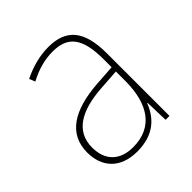

<svg xmlns="http://www.w3.org/2000/svg" viewBox="-155 -647 767 767"><g transform="rotate(-45 229.0 -263.5)"><path d="M232 -537C182 -537 133 -523 88 -501L98 -476C147 -502 190 -512 232 -512C316 -512 354 -467 354 -347V-301L266 -295C127 -285 44 -234 44 -129C44 -49 91 10 189 10C286 10 331 -42 353 -99H355L358 0H380V-353C380 -483 332 -537 232 -537ZM267 -271 354 -277V-220C353 -98 304 -14 189 -14C114 -14 72 -57 72 -129C72 -220 145 -263 267 -271Z"/></g></svg>

Font: Noto Sans Thai Looped SemiCondensed Thin
Style: Regular
Weight: 100
Width: 4
Designer: Sasikarn Vongin, Ben Mitchell
Foundry: The Fontpad Ltd
Version: Version 1.001